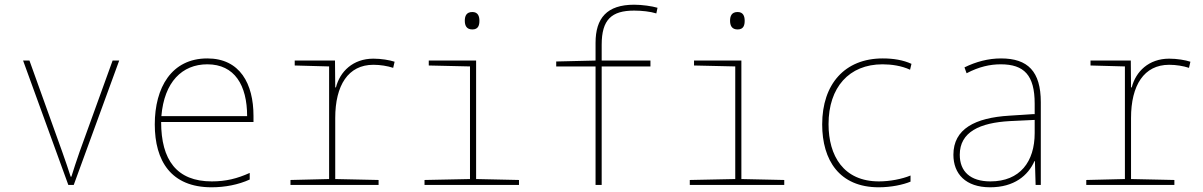

<svg xmlns="http://www.w3.org/2000/svg" viewBox="-20 -785 5107 815"><path d="M270 0H293L486 -528H458L318 -141C303 -99 294 -69 283 -35H280C269 -69 259 -99 244 -141L105 -528H78Z M878 10C935 10 992 -1 1040 -23V-51C987 -27 939 -15 879 -15C730 -15 664 -106 664 -267H1056V-293C1056 -429 999 -537 860 -537C708 -537 637 -413 637 -257C637 -102 706 10 878 10ZM1029 -292H665C677 -437 753 -512 860 -512C976 -512 1029 -423 1029 -292Z M1213 0H1587V-21L1403 -25V-284C1403 -423 1458 -510 1565 -510C1594 -510 1625 -505 1649 -497L1655 -523C1634 -530 1598 -536 1565 -536C1478 -536 1423 -481 1406 -414H1403L1402 -528H1231V-507L1377 -503V-25L1213 -21Z M1985 -660C2011 -660 2015 -679 2015 -697C2015 -716 2009 -734 1985 -734C1959 -734 1953 -716 1953 -697C1953 -677 1960 -660 1985 -660ZM1782 0H2183V-21L2001 -25V-528H1800V-507L1975 -503V-25L1782 -21Z M2508 0H2534V-503H2741V-528H2534V-595C2534 -702 2576 -740 2672 -740C2704 -740 2741 -736 2766 -728L2771 -752C2748 -759 2705 -765 2672 -765C2556 -765 2508 -708 2508 -603V-528L2341 -524V-503H2508Z M3111 -660C3137 -660 3141 -679 3141 -697C3141 -716 3135 -734 3111 -734C3085 -734 3079 -716 3079 -697C3079 -677 3086 -660 3111 -660ZM2908 0H3309V-21L3127 -25V-528H2926V-507L3101 -503V-25L2908 -21Z M3710 10C3763 10 3814 -1 3845 -14V-40C3809 -25 3757 -15 3711 -15C3560 -15 3497 -124 3497 -258C3497 -414 3584 -512 3726 -512C3763 -512 3807 -506 3843 -489L3849 -514C3814 -530 3773 -537 3727 -537C3566 -537 3470 -428 3470 -257C3470 -105 3543 10 3710 10Z M4183 10C4285 10 4344 -40 4371 -101H4373L4376 0H4398V-351C4398 -482 4343 -537 4229 -537C4175 -537 4123 -523 4074 -499L4083 -474C4136 -502 4183 -512 4228 -512C4327 -512 4372 -466 4372 -345V-301L4264 -294C4119 -285 4027 -238 4027 -128C4027 -47 4079 10 4183 10ZM4184 -15C4099 -15 4054 -57 4054 -128C4054 -225 4139 -264 4267 -271L4372 -276V-220C4372 -99 4310 -15 4184 -15Z M4591 0H4965V-21L4781 -25V-284C4781 -423 4836 -510 4943 -510C4972 -510 5003 -505 5027 -497L5033 -523C5012 -530 4976 -536 4943 -536C4856 -536 4801 -481 4784 -414H4781L4780 -528H4609V-507L4755 -503V-25L4591 -21Z"/></svg>

Font: Noto Sans Mono SemiCondensed Thin
Style: Regular
Weight: 100
Width: 4
Designer: Monotype Design Team
Foundry: Monotype Imaging Inc.
Version: Version 2.014